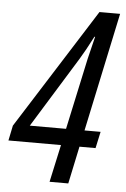

<svg xmlns="http://www.w3.org/2000/svg" viewBox="-70 -758 521 797"><g transform="rotate(5 190.0 -360.0)"><path d="M167 0H245L278 -156H345L360 -225H293L398 -720H312L-5 -219L-18 -156H201ZM65 -225 247 -520C263 -546 276 -570 300 -616H303C296 -586 287 -552 280 -522L216 -225Z"/></g></svg>

Font: Noto Sans ExtraCondensed
Style: Italic
Weight: 400
Width: 2
Italic angle: -12°
Designer: Monotype Design Team
Foundry: Monotype Imaging Inc.
Version: Version 2.013